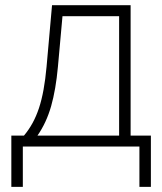

<svg xmlns="http://www.w3.org/2000/svg" viewBox="-20 -561 621 735"><path d="M23.4 154.3V-42H71.8Q90.3 -64 104.5 -89.8Q118.7 -115.7 129.2 -147.2Q139.6 -178.7 146.7 -217.8Q153.8 -256.8 158.2 -305.2L179.2 -541H480V-42H557.6V154.3H513.7V0H67.4V154.3ZM123.5 -42H436V-499H219.2L201.7 -305.2Q193.8 -218.3 175.8 -154.8Q157.7 -91.3 123.5 -42Z"/></svg>

Font: Inter 17pt ExtraLight
Style: Regular
Weight: 250
Version: Version 4.001;git-66647c0bb